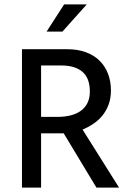

<svg xmlns="http://www.w3.org/2000/svg" viewBox="-20 -854 577 874"><path d="M80 -630H285Q334 -630 371.5 -616Q409 -602 434 -577Q459 -552 472 -517.5Q485 -483 485 -442Q485 -406 474 -377Q463 -348 445 -326.5Q427 -305 403.5 -289.5Q380 -274 356 -264L522 0H419L270 -247H167V0H80ZM167 -322H243Q274 -322 300.5 -328.5Q327 -335 346.5 -348.5Q366 -362 377.5 -384Q389 -406 389 -437Q389 -498 355.5 -527Q322 -556 258 -556H167ZM264 -710H192L272 -834H375Z"/></svg>

Font: Mukta Mahee
Style: Regular
Weight: 400
Designer: Shuchita Grover, Noopur Datye, Girish Dalvi, Yashodeep Gholap
Foundry: Ek Type
Version: Version 2.538;PS 1.000;hotconv 16.6.51;makeotf.lib2.5.65220;